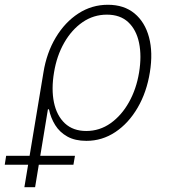

<svg xmlns="http://www.w3.org/2000/svg" viewBox="-90 -573 702 797"><path d="M11.2 204.1 90.3 -272Q103.5 -354 141.6 -417.5Q179.7 -481 235.4 -517.1Q291 -553.2 357.9 -553.2Q424.8 -553.2 468.3 -517.3Q511.7 -481.4 528.6 -418.2Q545.4 -355 532.2 -273.4Q519 -190.4 481.4 -126Q443.8 -61.5 388.9 -24.9Q334 11.7 268.6 11.7Q221.7 11.7 189.7 -6.1Q157.7 -23.9 139.2 -53.7Q120.6 -83.5 113.3 -119.1H108.9L55.7 204.1ZM268.1 -29.3Q323.7 -29.3 369.1 -61.5Q414.6 -93.8 445.3 -148.7Q476.1 -203.6 487.3 -272Q498.5 -340.3 487.3 -394.8Q476.1 -449.2 442.6 -480.7Q409.2 -512.2 353.5 -512.2Q298.3 -512.2 252.9 -481Q207.5 -449.7 176.5 -395.5Q145.5 -341.3 134.3 -272.5Q122.6 -202.6 134 -147.7Q145.5 -92.8 179.4 -61Q213.4 -29.3 268.1 -29.3ZM-70.3 110.8 -64.5 73.7H221.2L214.8 110.8Z"/></svg>

Font: Inter ExtraLight
Style: Italic
Weight: 250
Italic angle: -9.3988°
Designer: Rasmus Andersson
Foundry: rsms
Version: Version 4.001;git-66647c0bb